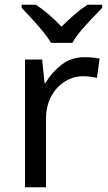

<svg xmlns="http://www.w3.org/2000/svg" viewBox="-20 -786 453 806"><path d="M335 -546Q350 -546 367.5 -544.5Q385 -543 398 -540L387 -459Q374 -462 358.5 -464Q343 -466 329 -466Q288 -466 252 -443.5Q216 -421 194.5 -380.5Q173 -340 173 -286V0H85V-536H157L167 -438H171Q197 -482 238 -514Q279 -546 335 -546ZM194 -606Q181 -629 159 -655.5Q137 -682 113 -708Q89 -734 71 -753V-766H131Q157 -749 185 -725Q213 -701 238 -674Q265 -701 293 -725Q321 -749 347 -766H409V-753Q390 -734 365.5 -708Q341 -682 318.5 -655.5Q296 -629 284 -606Z"/></svg>

Font: Noto Sans Myanmar UI
Style: Regular
Weight: 400
Designer: Monotype Design Team
Foundry: Monotype Imaging Inc.
Version: Version 2.103; ttfautohint (v1.8.4.7-5d5b)